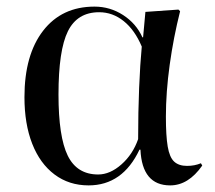

<svg xmlns="http://www.w3.org/2000/svg" viewBox="-20 -547 652 581"><path d="M248 14Q189 14 145 -19Q101 -52 77.5 -112Q54 -172 54 -253Q54 -381 110.5 -454Q167 -527 266 -527Q313 -527 352.5 -501.5Q392 -476 411 -434H413L420 -511L520 -518L525 -513Q505 -434 493.5 -351Q482 -268 482 -194Q482 -136 487.5 -103.5Q493 -71 507 -58Q521 -45 546 -45Q569 -45 588 -53L592 -46Q550 14 495 14Q410 14 405 -94H402Q351 14 248 14ZM277 -19Q313 -19 347.5 -49.5Q382 -80 398 -126Q398 -208 401 -281Q404 -354 409 -406Q388 -456 354.5 -483Q321 -510 280 -510Q214 -510 185.5 -452.5Q157 -395 157 -261Q157 -133 185 -76Q213 -19 277 -19Z"/></svg>

Font: Literata 72pt
Style: Regular
Weight: 400
Designer: Latin by Veronika Burian and Jose Scaglione. Greek by Irene Vlachou. Cyrillic by Vera Evstafieva.
Foundry: TypeTogether
Version: Version 3.002